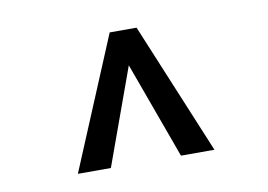

<svg xmlns="http://www.w3.org/2000/svg" viewBox="-46 -716 609 436"><g transform="rotate(-10 259.0 -498.0)"><path d="M258.8 -568.8 178.2 -346.2H102.1L229 -649.9H291L417 -346.2H339.8Z"/></g></svg>

Font: Linux Biolinum
Style: Bold
Weight: 700
Designer: Philipp H. Poll
Foundry: Philipp H. Poll
Version: Version 1.3.2 ; ttfautohint (v0.9)